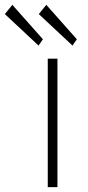

<svg xmlns="http://www.w3.org/2000/svg" viewBox="-92 -772 362 792"><path d="M145 0H105V-530H145ZM85 -610 67 -584 -72 -714 -41 -752ZM225 -610 207 -584 68 -714 99 -752Z"/></svg>

Font: Morrison Thin
Style: Regular
Weight: 100
Designer: Pablo Impallari, Rodrigo Fuenzalida (Modified by Dan O. Williams)
Version: Version 0.03;June 6, 2019;FontCreator 11.5.0.2425 64-bit; tt